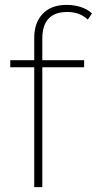

<svg xmlns="http://www.w3.org/2000/svg" viewBox="-20 -765 396 785"><path d="M120 0V-490H22V-519H120V-611Q120 -672 154.5 -708.5Q189 -745 253 -745Q282 -745 309.5 -736.5Q337 -728 356 -710L339 -685Q306 -716 255 -716Q153 -716 153 -607V-519H324V-490H153V0Z"/></svg>

Font: Montserrat ExtraLight
Style: Regular
Weight: 200
Designer: Julieta Ulanovsky
Foundry: Julieta Ulanovsky
Version: Version 9.000; ttfautohint (v1.8.4.7-5d5b)